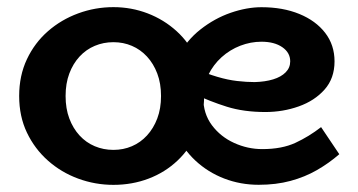

<svg xmlns="http://www.w3.org/2000/svg" viewBox="-20 -504 1002 538"><path d="M297.8 14Q246.7 14 199.1 -3.5Q151.5 -21 114.3 -54Q77.1 -87 55.4 -132.5Q33.7 -178 33.7 -235Q33.7 -292 55.4 -338Q77.1 -384 114.3 -416.5Q151.5 -449 199.1 -466.5Q246.7 -484 297.8 -484Q348.1 -484 393.8 -466.5Q439.4 -449 475.1 -416.5Q510.8 -384 531.3 -338Q551.9 -292 551.9 -235Q551.9 -178 532.1 -132.5Q512.3 -87 477.4 -54Q442.5 -21 396.4 -3.5Q350.4 14 297.8 14ZM297.8 -84Q325.7 -84 349.6 -94.3Q373.6 -104.5 391.9 -124.4Q410.2 -144.3 420.7 -172.1Q431.2 -199.8 431.2 -235Q431.2 -270.2 420.7 -297.9Q410.2 -325.7 391.9 -345.5Q373.6 -365.3 349.6 -375.5Q325.7 -385.8 297.8 -385.8Q269.9 -385.8 245.5 -375.5Q221.2 -365.3 202.9 -345.5Q184.6 -325.7 174.2 -297.9Q163.8 -270.2 163.8 -235Q163.8 -199.8 174.2 -172.1Q184.6 -144.3 202.9 -124.4Q221.2 -104.5 245.5 -94.3Q269.9 -84 297.8 -84ZM704.9 13.8Q653.8 13.8 608.1 -3.8Q562.5 -21.4 527.4 -54.1Q492.4 -86.7 472.5 -132.2Q452.6 -177.7 452.6 -233.2Q452.6 -295.8 477.3 -343Q502 -390.3 541.6 -421.4Q581.1 -452.5 626.4 -468.2Q671.7 -483.8 712.7 -483.8Q772.6 -483.8 818.7 -464.9Q864.8 -446 891.1 -412Q917.4 -377.9 917.4 -332.1Q917.4 -284.5 889.5 -253.1Q861.7 -221.7 817.2 -205.9Q772.8 -190.1 723.5 -190.1Q663 -190.1 615.5 -205Q568 -219.9 522.6 -241.5L522.4 -313.4Q558.7 -297.6 588.7 -288.8Q618.7 -279.9 644.7 -277Q670.7 -274 693.6 -274Q723 -274.8 745.3 -281.6Q767.7 -288.4 780.4 -301.3Q793.2 -314.2 793.2 -332.1Q793.2 -356.5 771 -371.8Q748.8 -387.1 712.7 -387.1Q682.4 -387.1 653.3 -375.9Q624.3 -364.7 600.9 -343.7Q577.6 -322.6 563.6 -294Q549.6 -265.5 549.6 -230Q549.6 -185.6 573.8 -153.1Q598.1 -120.7 636 -103.5Q673.9 -86.2 714.9 -86.2Q769.8 -86.2 807.8 -103.8Q845.7 -121.4 879.7 -147.8L930.7 -71.9Q901.9 -46.8 868.1 -27.4Q834.4 -8 794 2.9Q753.6 13.8 704.9 13.8Z"/></svg>

Font: BioRhyme ExtraBold
Style: Regular
Weight: 800
Designer: Aoife Mooney
Foundry: Aoife Mooney Type
Version: Version 1.600;gftools[0.9.33]